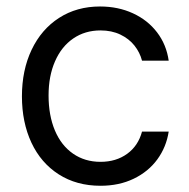

<svg xmlns="http://www.w3.org/2000/svg" viewBox="-20 -573 594 604"><path d="M49 -269.9Q49 -352.3 79.5 -416.5Q110.1 -480.8 165.8 -516.7Q221.6 -552.6 294.7 -552.6Q351.6 -552.6 398.1 -531.2Q444.6 -509.9 474.1 -471.2Q503.6 -432.5 510.7 -382.1H426.8Q420.1 -408 402.9 -429.7Q385.7 -451.3 358.5 -464.3Q331.3 -477.3 296.2 -477.3Q247.5 -477.3 210.4 -451.9Q173.3 -426.5 153.1 -380.1Q132.8 -333.8 132.8 -272.7Q132.8 -209.9 152.7 -162.6Q172.6 -115.4 209.7 -89.7Q246.8 -63.9 296.2 -63.9Q345.2 -63.9 380 -89.1Q414.8 -114.3 426.8 -159.1H510.7Q503.2 -110.4 475 -71.7Q446.7 -33 400.7 -10.8Q354.8 11.4 296.2 11.4Q220.9 11.4 164.8 -24.5Q108.7 -60.4 78.8 -124.3Q49 -188.2 49 -269.9Z"/></svg>

Font: Riot Sans
Style: Regular
Weight: 400
Designer: Rasmus Andersson
Foundry: rsms
Version: Version 4.001